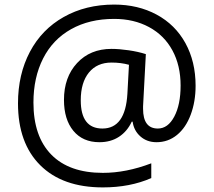

<svg xmlns="http://www.w3.org/2000/svg" viewBox="-20 -733 939 844"><path d="M839.8 -356Q839.8 -286.6 818.4 -229Q796.9 -171.4 757.8 -139.6Q718.8 -107.9 668 -107.9Q626 -107.9 597.2 -133.3Q568.4 -158.7 563 -198.2H559.1Q539.6 -155.8 503.2 -131.8Q466.8 -107.9 417 -107.9Q343.8 -107.9 302.5 -158Q261.2 -208 261.2 -293.9Q261.2 -393.6 318.8 -455.8Q376.5 -518.1 470.2 -518.1Q503.4 -518.1 545.4 -512Q587.4 -505.9 621.1 -495.1L608.9 -265.6V-254.9Q608.9 -168 673.8 -168Q718.3 -168 746.1 -220.5Q773.9 -272.9 773.9 -356.9Q773.9 -445.3 737.8 -511.7Q701.7 -578.1 635 -614Q568.4 -649.9 481.9 -649.9Q373 -649.9 292.5 -604.7Q211.9 -559.6 169.4 -475.8Q127 -392.1 127 -282.2Q127 -133.3 205.6 -53.2Q284.2 26.9 432.1 26.9Q534.7 26.9 645 -15.1V49.8Q551.3 90.8 432.1 90.8Q254.9 90.8 157 -6.6Q59.1 -104 59.1 -278.8Q59.1 -405.8 111.3 -504.9Q163.6 -604 260.3 -658.4Q356.9 -712.9 481.9 -712.9Q586.9 -712.9 668.7 -668.7Q750.5 -624.5 795.2 -543.2Q839.8 -461.9 839.8 -356ZM335 -292Q335 -168 430.2 -168Q531.2 -168 540 -320.8L546.9 -448.2Q511.7 -458 470.2 -458Q406.7 -458 370.8 -414.1Q335 -370.1 335 -292Z"/></svg>

Font: Samim FD
Style: FD
Weight: 400
Foundry: DejaVu fonts team - Redesigned by Saber Rastikerdar
Version: Version 4.0.5